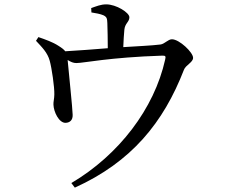

<svg xmlns="http://www.w3.org/2000/svg" viewBox="-20 -803 1040 880"><path d="M399 -746C419 -743 440 -739 454 -733C470 -725 471 -718 472 -697C473 -671 474 -617 474 -582C411 -577 335 -571 279 -568C273 -576 264 -583 248 -593C222 -610 188 -622 156 -633L145 -616C172 -587 198 -562 208 -524C217 -492 230 -404 229 -370C229 -352 224 -335 225 -323C226 -291 250 -239 281 -240C301 -241 314 -253 313 -277C313 -301 294 -482 290 -528C305 -519 316 -514 330 -514C364 -514 479 -540 724 -548C738 -548 741 -546 737 -530C687 -305 525 -93 307 36L323 57C583 -61 729 -241 823 -483C831 -505 865 -517 865 -538C865 -563 802 -623 768 -623C750 -623 734 -601 715 -599C676 -594 606 -591 545 -587C546 -614 548 -647 550 -667C553 -697 573 -702 573 -724C573 -745 513 -783 467 -783C442 -783 421 -774 398 -766Z"/></svg>

Font: Noto Serif CJK JP Medium
Style: Regular
Weight: 500
Designer: Ryoko NISHIZUKA 西塚涼子 (kana & ideographs); Frank Grießhammer (Latin, Greek & Cyrillic); Wenlong ZHANG 张文龙 (bopomofo); San
Foundry: Adobe Systems Incorporated
Version: Version 1.000;PS 1;hotconv 16.6.53;makeotf.lib2.5.65590